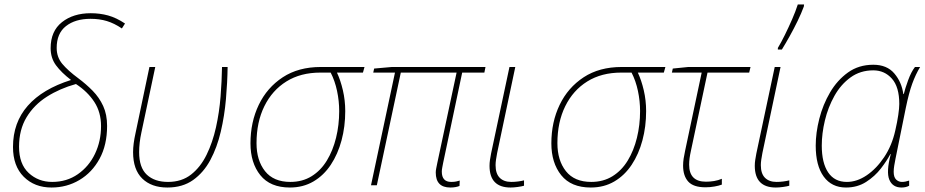

<svg xmlns="http://www.w3.org/2000/svg" viewBox="-20 -827 4127 857"><path d="M210 10Q134 10 86 -38Q38 -86 38 -171Q38 -280 104 -355Q170 -430 297 -470Q254 -503 230 -535.5Q206 -568 206 -612Q206 -688 256.5 -728Q307 -768 385 -768Q426 -768 462.5 -758Q499 -748 538 -722L524 -700Q490 -723 457 -733Q424 -743 384 -743Q316 -743 274.5 -710.5Q233 -678 233 -613Q233 -572 258 -542Q283 -512 329 -478Q364 -452 393.5 -422Q423 -392 440.5 -354Q458 -316 458 -265Q458 -180 424.5 -118.5Q391 -57 334.5 -23.5Q278 10 210 10ZM213 -15Q278 -15 327.5 -49.5Q377 -84 404 -140.5Q431 -197 431 -264Q431 -326 401 -372Q371 -418 319 -452Q247 -432 189.5 -395.5Q132 -359 98.5 -303.5Q65 -248 65 -172Q65 -95 108 -55Q151 -15 213 -15Z M727 10Q656 10 615 -30Q574 -70 574 -148Q574 -184 585 -233L647 -528H673L611 -235Q606 -212 603.5 -190Q601 -168 601 -148Q601 -79 635.5 -47Q670 -15 730 -15Q791 -15 833 -48Q875 -81 902 -136Q929 -191 944 -258.5Q959 -326 964.5 -396Q970 -466 971 -528H996Q995 -459 988.5 -384.5Q982 -310 965.5 -239.5Q949 -169 919 -113Q889 -57 842 -23.5Q795 10 727 10Z M1274 10Q1186 10 1142 -45Q1098 -100 1098 -187Q1098 -282 1135 -359Q1172 -436 1242 -482Q1312 -528 1412 -528H1607L1600 -503H1484Q1500 -469 1510.5 -424Q1521 -379 1521 -331Q1521 -262 1504.5 -200.5Q1488 -139 1456.5 -91.5Q1425 -44 1379 -17Q1333 10 1274 10ZM1276 -15Q1330 -15 1371 -40.5Q1412 -66 1439 -110.5Q1466 -155 1480 -212Q1494 -269 1494 -331Q1494 -376 1484.5 -421Q1475 -466 1456 -503H1410Q1322 -503 1258.5 -463.5Q1195 -424 1160 -353Q1125 -282 1125 -188Q1125 -111 1163 -63Q1201 -15 1276 -15Z M1990 10Q1925 10 1925 -57Q1925 -65 1927 -75Q1929 -85 1932 -100L2018 -503H1769L1662 0H1636L1743 -503H1646L1650 -521L1729 -528H2147L2142 -503H2043L1958 -100Q1956 -89 1954 -79Q1952 -69 1952 -61Q1952 -15 1994 -15Q2008 -15 2016.5 -17Q2025 -19 2032 -21L2031 3Q2024 6 2013.5 8Q2003 10 1990 10Z M2259 10Q2165 10 2165 -87Q2165 -100 2167 -113Q2169 -126 2172 -142L2254 -528H2280L2199 -144Q2196 -128 2194 -114.5Q2192 -101 2192 -90Q2192 -52 2210.5 -33.5Q2229 -15 2262 -15Q2277 -15 2292.5 -17Q2308 -19 2319 -22V2Q2309 5 2291 7.5Q2273 10 2259 10Z M2617 10Q2529 10 2485 -45Q2441 -100 2441 -187Q2441 -282 2478 -359Q2515 -436 2585 -482Q2655 -528 2755 -528H2950L2943 -503H2827Q2843 -469 2853.5 -424Q2864 -379 2864 -331Q2864 -262 2847.5 -200.5Q2831 -139 2799.5 -91.5Q2768 -44 2722 -17Q2676 10 2617 10ZM2619 -15Q2673 -15 2714 -40.5Q2755 -66 2782 -110.5Q2809 -155 2823 -212Q2837 -269 2837 -331Q2837 -376 2827.5 -421Q2818 -466 2799 -503H2753Q2665 -503 2601.5 -463.5Q2538 -424 2503 -353Q2468 -282 2468 -188Q2468 -111 2506 -63Q2544 -15 2619 -15Z M3129 9Q3075 9 3052 -16.5Q3029 -42 3029 -88Q3029 -103 3031.5 -119.5Q3034 -136 3038 -154L3112 -503H2979L2983 -521L3052 -528H3330L3324 -503H3138L3064 -154Q3060 -136 3058 -121Q3056 -106 3056 -92Q3056 -16 3131 -16Q3149 -16 3167.5 -19Q3186 -22 3202 -29V-3Q3189 2 3169 5.5Q3149 9 3129 9Z M3443 10Q3349 10 3349 -87Q3349 -100 3351 -113Q3353 -126 3356 -142L3438 -528H3464L3383 -144Q3380 -128 3378 -114.5Q3376 -101 3376 -90Q3376 -52 3394.5 -33.5Q3413 -15 3446 -15Q3461 -15 3476.5 -17Q3492 -19 3503 -22V2Q3493 5 3475 7.5Q3457 10 3443 10ZM3452 -606V-613Q3467 -638 3483.5 -671.5Q3500 -705 3515.5 -740.5Q3531 -776 3541 -807H3569L3568 -798Q3557 -768 3540 -733Q3523 -698 3504.5 -665Q3486 -632 3470 -606Z M3756 10Q3692 10 3656.5 -39Q3621 -88 3621 -177Q3621 -234 3637 -297Q3653 -360 3685 -414.5Q3717 -469 3765 -503.5Q3813 -538 3878 -538Q3939 -538 3972 -499Q4005 -460 4012 -407H4014Q4020 -432 4033.5 -469Q4047 -506 4064 -528H4087Q4067 -495 4052 -454Q4037 -413 4023 -345L3977 -118Q3974 -103 3971.5 -88Q3969 -73 3969 -60Q3969 -36 3980 -25.5Q3991 -15 4006 -15Q4021 -15 4038 -21V2Q4024 10 4004 10Q3964 10 3949.5 -25Q3935 -60 3956 -139H3954Q3939 -110 3912 -75Q3885 -40 3846 -15Q3807 10 3756 10ZM3760 -15Q3805 -15 3848.5 -44.5Q3892 -74 3926.5 -125.5Q3961 -177 3976 -244Q3985 -283 3989.5 -314Q3994 -345 3994 -363Q3994 -439 3961 -476Q3928 -513 3878 -513Q3820 -513 3776.5 -481.5Q3733 -450 3704.5 -399Q3676 -348 3662 -289.5Q3648 -231 3648 -177Q3648 -100 3676.5 -57.5Q3705 -15 3760 -15Z"/></svg>

Font: Noto Sans Disp Thin
Style: Italic
Weight: 100
Italic angle: -12°
Designer: Monotype Design Team
Foundry: Monotype Imaging Inc.
Version: Version 2.000;GOOG;noto-source:20170915:90ef993387c0